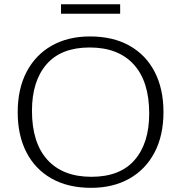

<svg xmlns="http://www.w3.org/2000/svg" viewBox="-20 -892 870 922"><path d="M412 -717Q523 -717 602 -672.5Q681 -628 723 -546.5Q765 -465 765 -354Q765 -241.5 722.2 -160Q679.5 -78.5 601.2 -34.2Q523 10 417.5 10Q307 10 228 -34.5Q149 -79 107 -160.5Q65 -242 65 -353Q65 -465.5 107.8 -547Q150.5 -628.5 228.5 -672.8Q306.5 -717 412 -717ZM419 -43Q556.5 -43 626.5 -123.8Q696.5 -204.5 696.5 -347Q696.5 -501 622.2 -582.5Q548 -664 410.5 -664Q273.5 -664 203.5 -583.2Q133.5 -502.5 133.5 -360Q133.5 -206 207.8 -124.5Q282 -43 419 -43ZM273 -826V-871.5H557V-826Z"/></svg>

Font: Newsreader 6pt Light
Style: Regular
Weight: 300
Designer: Hugues Gentile
Foundry: Production Type
Version: Version 1.003; ttfautohint (v1.8.3)